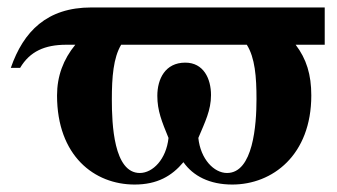

<svg xmlns="http://www.w3.org/2000/svg" viewBox="-20 -481 904 515"><path d="M851 -361V-461H225C106 -461 43 -397 9 -299H34C60 -343 100 -361 158 -361H182C150 -322 133 -277 133 -225C133 -63 233 14 341 14C402 14 441 -9 472 -46C498 -9 542 14 603 14C711 14 815 -65 815 -225C815 -281 802 -323 773 -361ZM642 -361C664 -326 668 -275 668 -215C668 -146 659 -17 589 -17C554 -17 518 -54 512 -111C530 -154 546 -185 546 -226C546 -270 526 -313 477 -313C423 -313 402 -269 402 -224C402 -184 414 -155 432 -111C426 -54 390 -17 355 -17C285 -17 280 -148 280 -214C280 -274 284 -326 305 -361Z"/></svg>

Font: XITS
Style: Bold
Weight: 700
Designer: MicroPress Inc., with final additions and corrections provided by Coen Hoffman, Elsevier (retired)
Version: Version 1.107